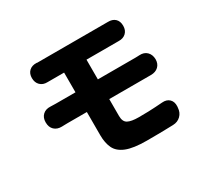

<svg xmlns="http://www.w3.org/2000/svg" viewBox="-158 -969 1316 1240"><g transform="rotate(-30 500.0 -349.5)"><path d="M100 -383Q100 -418 121.5 -438Q143 -458 178 -456Q183 -456 197 -455.5Q211 -455 218 -455H364V-602H267Q249 -602 245.5 -602Q242 -602 243.5 -602Q245 -602 240 -602Q207 -601 186.5 -621Q166 -641 166 -675Q166 -708 186 -727Q206 -746 240 -745Q245 -745 243.5 -744.5Q242 -744 245.5 -744Q249 -744 267 -744Q295 -744 343.5 -744Q392 -744 450 -744Q508 -744 566.5 -744Q625 -744 674 -744Q723 -744 752 -744Q752 -744 759.5 -744Q767 -744 772 -744Q806 -745 826 -726.5Q846 -708 846 -673Q846 -640 825.5 -620.5Q805 -601 772 -602Q769 -602 772 -602Q775 -602 773 -602Q771 -602 752 -602H531V-455H813Q821 -455 830 -455.5Q839 -456 841 -456Q876 -458 897 -437.5Q918 -417 919 -382Q919 -348 898 -328Q877 -308 842 -308Q838 -308 829.5 -308Q821 -308 817 -308H531V-182Q531 -139 557 -125Q583 -111 638 -111Q681 -111 710 -112Q739 -113 763 -114.5Q787 -116 815 -118Q850 -121 870 -101.5Q890 -82 888 -47L887 -38Q885 -3 862 19.5Q839 42 804 43Q774 44 747 44.5Q720 45 687.5 45.5Q655 46 608 46Q508 46 455 24.5Q402 3 383 -37.5Q364 -78 364 -134V-308H218Q208 -308 194.5 -307.5Q181 -307 178 -307Q143 -306 121.5 -326Q100 -346 100 -383Z"/></g></svg>

Font: Chiron GoRound TC H
Style: Regular
Weight: 900
Designer: Ryoko NISHIZUKA 西塚涼子 (kana, bopomofo & ideographs); Paul D. Hunt (Latin, Greek & Cyrillic); Sandoll Communications 산돌커뮤니
Foundry: Adobe
Version: Version 1.000;hotconv 1.1.1;makeotfexe 2.6.0